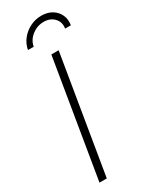

<svg xmlns="http://www.w3.org/2000/svg" viewBox="-239 -985 815 1034"><g transform="rotate(-30 169.0 -468.0)"><path d="M212.4 -727.5 91.8 0H46.4L167 -727.5ZM223.6 -935.5Q261.7 -935.5 289.1 -918.9Q316.4 -902.3 329.3 -874.3Q342.3 -846.2 336.4 -811H300.8Q307.1 -849.1 283 -874.8Q258.8 -900.4 218.3 -900.4Q177.7 -900.4 145 -874.8Q112.3 -849.1 105.5 -811H69.8Q76.2 -846.2 98.4 -874.3Q120.6 -902.3 153.3 -918.9Q186 -935.5 223.6 -935.5Z"/></g></svg>

Font: Inter 24pt ExtraLight
Style: Italic
Weight: 250
Italic angle: -9.3988°
Version: Version 4.001;git-66647c0bb